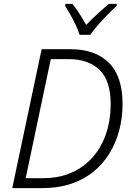

<svg xmlns="http://www.w3.org/2000/svg" viewBox="-20 -967 679 987"><path d="M43 0 194 -714H344Q469 -714 539.5 -644.5Q610 -575 610 -432Q610 -362 593 -297.5Q576 -233 543 -179Q510 -125 460.5 -84.5Q411 -44 345 -22Q279 0 197 0ZM201 -51Q270 -51 325 -70.5Q380 -90 422 -125Q464 -160 492.5 -208Q521 -256 535 -313Q549 -370 549 -432Q549 -552 492 -607.5Q435 -663 334 -663H241L112 -51ZM389 -788Q382 -812 369 -839Q356 -866 341.5 -892Q327 -918 315 -937L316 -947H352Q364 -933 376.5 -914.5Q389 -896 401 -876.5Q413 -857 423 -839Q450 -867 481 -895.5Q512 -924 540 -947H580V-937Q561 -920 534.5 -893Q508 -866 483.5 -838Q459 -810 444 -788Z"/></svg>

Font: Noto Sans Display Light
Style: Italic
Weight: 300
Italic angle: -12°
Designer: Monotype Design Team
Foundry: Monotype Imaging Inc.
Version: Version 2.003